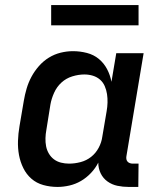

<svg xmlns="http://www.w3.org/2000/svg" viewBox="-20 -730 640 758"><path d="M207 8Q178 8 151 0.5Q124 -7 104 -24.5Q84 -42 72 -66.5Q60 -91 55 -118Q50 -145 51 -174Q52 -203 57 -232L74 -332Q78 -356 85 -380Q92 -404 104 -426.5Q116 -449 133.5 -469Q151 -489 173 -502.5Q195 -516 219.5 -522Q244 -528 268 -528Q296 -528 323 -521Q350 -514 370 -497.5Q390 -481 402.5 -457.5Q415 -434 420 -407L439 -520H547L479 -113Q478 -107 479 -101.5Q480 -96 483.5 -92Q487 -88 492.5 -86Q498 -84 504 -84H527L526 8H488Q465 8 443.5 3.5Q422 -1 404.5 -13.5Q387 -26 377.5 -45.5Q368 -65 368 -88Q357 -66 339 -47Q321 -28 299.5 -15.5Q278 -3 254 2.5Q230 8 207 8ZM253 -84Q275 -84 298 -90Q321 -96 339.5 -110.5Q358 -125 369.5 -146.5Q381 -168 384 -191L401 -291Q404 -308 404.5 -325Q405 -342 402.5 -358.5Q400 -375 393.5 -390Q387 -405 375 -415.5Q363 -426 347 -431Q331 -436 313 -436Q290 -436 265.5 -428.5Q241 -421 222.5 -404Q204 -387 193.5 -363.5Q183 -340 179 -317L163 -217Q160 -201 159.5 -184.5Q159 -168 162 -152.5Q165 -137 173 -123.5Q181 -110 193 -101Q205 -92 220.5 -88Q236 -84 253 -84ZM182 -630V-710H527V-630Z"/></svg>

Font: Iosevka Semibold Extended
Style: Italic
Weight: 600
Width: 7
Italic angle: -9°
Monospace: yes
Designer: Belleve Invis
Foundry: Belleve Invis
Version: Version 32.5.0; ttfautohint (v1.8.4)